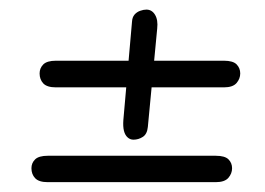

<svg xmlns="http://www.w3.org/2000/svg" viewBox="-20 -586 552 400"><path d="M258 -295Q251 -295 245.8 -299.8Q240.5 -304.5 238.2 -313.5Q236 -322.5 237 -336L255 -540.5Q255.5 -550 260.2 -555.5Q265 -561 272 -563.5Q279 -566 285 -566Q296.5 -566 303 -555.2Q309.5 -544.5 307.5 -526.5L288 -321.5Q286.5 -306.5 277.5 -300.8Q268.5 -295 258 -295ZM96.5 -404Q78 -404 70.2 -412.2Q62.5 -420.5 62.5 -433Q62.5 -444 70.2 -451.8Q78 -459.5 96.5 -459.5H446.5Q465.5 -459.5 473 -451.8Q480.5 -444 480.5 -433Q480.5 -422 472.8 -413Q465 -404 446.5 -404ZM79.5 -206.5Q61 -206.5 53.2 -214.8Q45.5 -223 45.5 -235.5Q45.5 -246.5 53.2 -254Q61 -261.5 79.5 -261.5H429.5Q448.5 -261.5 456 -254Q463.5 -246.5 463.5 -235.5Q463.5 -224.5 455.8 -215.5Q448 -206.5 429.5 -206.5Z"/></svg>

Font: Edu SA Hand
Style: Regular
Weight: 400
Designer: Tina and Corey Anderson, Eben Sorkin, Mirko Velimirovic
Foundry: Google for Education
Version: Version 2.000